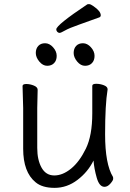

<svg xmlns="http://www.w3.org/2000/svg" viewBox="-20 -890 630 928"><path d="M460 -806Q411 -788 362.5 -771Q314 -754 294 -742.5Q274 -731 268 -731Q262 -731 257 -736Q252 -741 252 -748Q252 -769 402 -869Q404 -870 411 -870Q418 -870 432 -860Q467 -836 467 -816Q467 -809 460 -806ZM437 -620Q437 -598 424.5 -585Q412 -572 391 -572Q370 -572 353 -592.5Q336 -613 336 -634Q336 -655 348 -668Q360 -681 381 -681Q402 -681 419.5 -661.5Q437 -642 437 -620ZM254 -620Q254 -598 241.5 -585Q229 -572 208 -572Q187 -572 170 -592.5Q153 -613 153 -634Q153 -655 165 -668Q177 -681 198 -681Q219 -681 236.5 -661.5Q254 -642 254 -620ZM162 -456 160 -368V-175Q160 -117 181 -79.5Q202 -42 242.5 -42Q283 -42 323.5 -75Q364 -108 395 -171.5Q426 -235 426 -342V-475Q426 -485 445 -485Q464 -485 482 -478Q500 -471 500 -459V-457Q488 -385 488 -241Q488 -97 526 -35Q527 -33 527 -25.5Q527 -18 513.5 -2.5Q500 13 485 13Q460 13 447.5 -31Q435 -75 432 -114Q405 -59 354.5 -20.5Q304 18 244 18Q184 18 152 -9Q92 -58 92 -171V-368L89 -474Q89 -484 107 -484Q125 -484 143.5 -476.5Q162 -469 162 -456Z"/></svg>

Font: LXGW WenKai Lite
Style: Regular
Weight: 400
Designer: LXGW / Fontworks Inc.
Foundry: LXGW / Fontworks Inc.
Version: Version 1.511; March 25, 2025